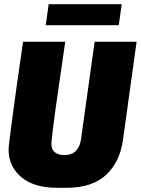

<svg xmlns="http://www.w3.org/2000/svg" viewBox="-20 -885 671 915"><path d="M252 10Q142 10 81.5 -41Q21 -92 21 -172Q21 -182 23.5 -203.5Q26 -225 31 -262.5Q36 -300 43.5 -357.5Q51 -415 62.5 -496Q74 -577 90 -686H291Q275 -576 263.5 -497Q252 -418 244.5 -364.5Q237 -311 233 -277.5Q229 -244 227 -226Q225 -208 225 -200Q225 -171 242.5 -158.5Q260 -146 288 -146Q323 -146 342.5 -167Q362 -188 366 -221L431 -686H631L566 -218Q552 -115 486.5 -52.5Q421 10 295 10ZM198 -765 212 -865H560L546 -765Z"/></svg>

Font: Chivo Mono Medium Black
Style: Italic
Weight: 900
Italic angle: -8.05°
Monospace: yes
Version: Version 1.008